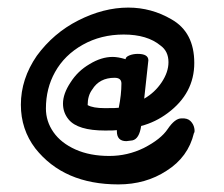

<svg xmlns="http://www.w3.org/2000/svg" viewBox="-20 -488 590 506"><path d="M313 -116 329 -118Q347 -122 352 -156Q390 -166 422 -190Q492 -242 492 -322Q492 -403 432 -437Q379 -468 318 -468Q253 -468 186 -434Q121 -401 77 -341Q35 -280 35 -212Q35 -147 73 -97Q148 -2 292 -2Q364 -2 419 -38Q476 -74 491 -137Q494 -140 492 -150.5Q490 -161 482 -169Q474 -177 458 -176Q441 -176 422 -148Q404 -121 359 -98Q316 -77 268 -77Q217 -77 179 -94Q141 -111 121 -139.5Q101 -168 101 -202Q101 -255 125 -298Q150 -343 198 -370Q246 -397 306 -397Q368 -397 403 -368Q424 -353 424 -324Q424 -298 406 -271Q388 -244 360 -228L371 -329Q371 -346 343 -346Q331 -346 321 -342Q311 -338 311 -332Q291 -338 277 -338Q247 -338 216 -319Q185 -301 166 -271Q146 -241 146 -215Q146 -191 161 -173Q185 -144 257 -144Q283 -144 288 -145V-142Q288 -116 313 -116ZM256 -203Q225 -203 211 -211Q211 -236 223 -252Q242 -283 282 -283Q300 -283 300 -268Q300 -239 293 -204Q289 -203 256 -203Z"/></svg>

Font: Patrick Hand SC
Style: Regular
Weight: 400
Designer: Patrick Wagesreiter
Foundry: Patrick Wagesreiter
Version: Version 2.001; ttfautohint (v1.8.2)